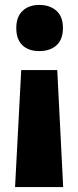

<svg xmlns="http://www.w3.org/2000/svg" viewBox="-20 -583 317 778"><path d="M235 -470Q235 -423 209 -399.5Q183 -376 139 -376Q96 -376 71 -399.5Q46 -423 46 -470Q46 -515 71.5 -539Q97 -563 139 -563Q182 -563 208.5 -539.5Q235 -516 235 -470ZM66 -299H212L236 175H41Z"/></svg>

Font: Noto Sans Gujarati Condensed Black
Style: Regular
Weight: 900
Width: 3
Designer: Jelle Bosma - Monotype Design Team, Universal Thirst
Foundry: Monotype Imaging Inc.
Version: Version 2.106; ttfautohint (v1.8.4.7-5d5b)